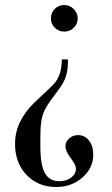

<svg xmlns="http://www.w3.org/2000/svg" viewBox="-20 -494 447 766"><path d="M251 -257V-249Q251 -216 243.5 -191.5Q236 -167 220 -145Q214 -137 204 -123Q166 -73 157 -52Q148 -32 144.5 -8Q141 16 141 54V90Q141 164 159 196.5Q177 229 217 229Q245 229 264 214.5Q283 200 283 179Q283 164 262 136.5Q241 109 241 89Q241 72 256 58.5Q271 45 291 45Q318 45 335 66.5Q352 88 352 123Q352 176 309 214Q266 252 204 252Q132 252 86 204Q40 156 40 80Q40 41 53.5 7Q67 -27 95 -61Q113 -82 147.5 -113.5Q182 -145 195 -159Q211 -177 218.5 -200Q226 -223 227 -257ZM290 -421Q290 -399 274.5 -383.5Q259 -368 236 -368Q214 -368 198.5 -383.5Q183 -399 183 -421Q183 -443 198.5 -458.5Q214 -474 236 -474Q258 -474 274 -458Q290 -442 290 -421Z"/></svg>

Font: Augsburger Schrift CAT
Style: Regular
Weight: 400
Designer: Peter Wiegel nach Roos&Junge Offenbach
Foundry: CAT-Fonts, Peter Wiegel
Version: Version 1.000